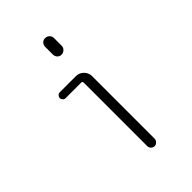

<svg xmlns="http://www.w3.org/2000/svg" viewBox="-224 -854 948 948"><g transform="rotate(-45 250.0 -380.0)"><path d="M135.7 -478.5Q127.9 -478.5 122.1 -484.9Q116.2 -491.2 116.2 -499Q116.2 -506.8 122.1 -513.2Q127.9 -519.5 135.7 -519.5H249Q272.5 -519.5 289.1 -502.9Q305.7 -486.3 305.7 -462.9V-26.4Q305.7 -16.6 297.9 -8.3Q290 0 279.8 0Q269.5 0 261.7 -7.8Q253.9 -15.6 253.9 -26.4V-469.7Q253.9 -478.5 245.1 -478.5ZM244.1 -728.5Q244.1 -741.2 252.4 -750.5Q260.7 -759.8 273.9 -759.8Q287.1 -759.8 296.4 -751Q305.7 -742.2 305.7 -728.5V-675.8Q305.7 -663.1 296.4 -653.8Q287.1 -644.5 273.9 -644.5Q260.7 -644.5 252.4 -653.8Q244.1 -663.1 244.1 -675.8Z"/></g></svg>

Font: Rounded Mgen+ 1mn light
Style: Regular
Weight: 200
Designer: [Source Han Sans]
Ryoko NISHIZUKA  (kana & ideographs); Paul D. Hunt (Latin, Greek & Cyrillic); Wenlong ZHANG  (bopomofo
Version: Version 1.059.20150602